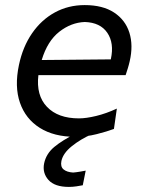

<svg xmlns="http://www.w3.org/2000/svg" viewBox="-20 -527 568 755"><path d="M276 11Q192.5 11 136.5 -24.2Q80.5 -59.5 58.5 -123Q36.5 -186.5 54.5 -271.5Q69.5 -343 106 -396Q142.5 -449 195.5 -478Q248.5 -507 313 -507Q384 -507 428.5 -477.8Q473 -448.5 488.8 -398.5Q504.5 -348.5 490 -286Q487 -272.5 482.5 -258Q478 -243.5 474 -231.5H131Q121.5 -152 164.8 -106.8Q208 -61.5 290.5 -61.5Q318.5 -61.5 358 -71Q397.5 -80.5 439.5 -100L428 -20Q401.5 -10 360.2 0.5Q319 11 276 11ZM313.5 -440.5Q259.5 -438.5 213 -402Q166.5 -365.5 144 -291L415.5 -293.5L416 -295Q429.5 -357.5 402 -398Q374.5 -438.5 313.5 -440.5ZM251 208Q195 208 170.5 180.5Q146 153 153.5 115.5Q161.5 77.5 193.2 51Q225 24.5 281 -3.5L285 -22L329 -26L342.5 0Q297 20 262.5 47.8Q228 75.5 221.5 106Q217 128.5 230 139.2Q243 150 267.5 151.5Q280 150.5 294.5 148Q309 145.5 317 144L305.5 201.5Q295.5 203.5 280.2 205.8Q265 208 251 208Z"/></svg>

Font: Commissioner Flair
Style: Italic
Weight: 400
Italic angle: -12°
Designer: Kostas Bartsokas
Foundry: Kostas Bartsokas
Version: Version 1.000; ttfautohint (v1.8.3)